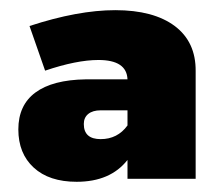

<svg xmlns="http://www.w3.org/2000/svg" viewBox="-20 -810 437 378"><path d="M207 -790Q282.2 -790 324 -758.8Q365.7 -727.5 365.2 -669.9V-458H231V-495.1Q197.3 -452.1 130.9 -452.1Q76.7 -452.1 46.4 -480Q16.1 -507.8 16.1 -555.2Q16.1 -603 49.8 -627.9Q83.5 -652.8 148.9 -653.8H231Q229.5 -691.9 173.8 -691.9Q130.9 -691.9 68.8 -670.9L38.1 -758.8Q133.3 -790 207 -790ZM231 -563V-592.8H178.2Q162.6 -592.8 153.8 -585.7Q145 -578.6 145 -565.9Q145 -536.1 178.2 -536.1Q211.4 -536.1 231 -563Z"/></svg>

Font: Montserrat-Arabic ExtraBold
Style: Regular
Weight: 800
Designer: Mohamed Gaber
Foundry: Kief Type Foundry
Version: Version 5.008;PS 005.008;hotconv 1.0.88;makeotf.lib2.5.64775